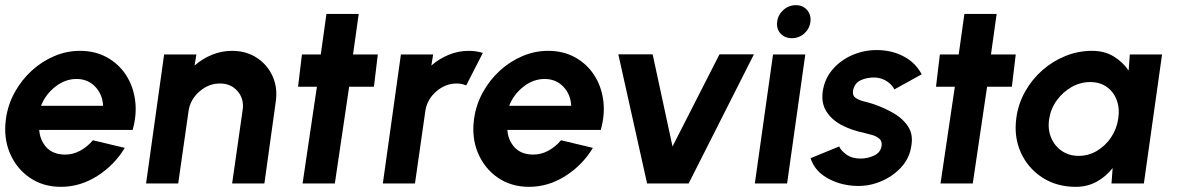

<svg xmlns="http://www.w3.org/2000/svg" viewBox="-28 -711 4583 744"><path d="M208 13Q139 13 87.2 -22.5Q35.5 -58 10.2 -117.8Q-15 -177.5 -5 -250.5Q2.5 -305 28.8 -352.8Q55 -400.5 94.5 -436.8Q134 -473 182.2 -493.5Q230.5 -514 282 -514Q340.5 -514 386 -489Q431.5 -464 459.8 -421Q488 -378 495.5 -323Q503 -268 486 -207.5H124Q127 -167 152.2 -139.8Q177.5 -112.5 223 -112Q253.5 -111.5 281.8 -126.5Q310 -141.5 332 -167.5L455.5 -138Q415.5 -71.5 349.2 -29.2Q283 13 208 13ZM131 -301H371.5Q369.5 -345 341 -375Q312.5 -405 268.5 -405Q224.5 -405 186.5 -375.2Q148.5 -345.5 131 -301Z M1040.5 -316.5 996.5 0H871.5L912 -283Q919 -326.5 893.2 -357Q867.5 -387.5 824 -387.5Q781 -387.5 745.5 -357Q710 -326.5 703 -283L662.5 0H538L608 -500H733L726 -457Q756 -483.5 793.5 -498.8Q831 -514 871 -514Q926 -514 967 -487.2Q1008 -460.5 1028.2 -415.8Q1048.5 -371 1040.5 -316.5Z M1421 -375H1325L1269.5 0H1144.5L1200 -375H1127L1142 -500H1215L1237 -657H1362L1340 -500H1436Z M1455.5 0 1525.5 -500H1650.5L1643.5 -457Q1673.5 -483.5 1711 -498.8Q1748.5 -514 1788.5 -514Q1816.5 -514 1843 -506L1778.5 -380Q1761 -387.5 1741.5 -387.5Q1698.5 -387.5 1663 -357Q1627.5 -326.5 1620.5 -283L1580 0Z M2022 13Q1953 13 1901.2 -22.5Q1849.5 -58 1824.2 -117.8Q1799 -177.5 1809 -250.5Q1816.5 -305 1842.8 -352.8Q1869 -400.5 1908.5 -436.8Q1948 -473 1996.2 -493.5Q2044.5 -514 2096 -514Q2154.5 -514 2200 -489Q2245.5 -464 2273.8 -421Q2302 -378 2309.5 -323Q2317 -268 2300 -207.5H1938Q1941 -167 1966.2 -139.8Q1991.5 -112.5 2037 -112Q2067.5 -111.5 2095.8 -126.5Q2124 -141.5 2146 -167.5L2269.5 -138Q2229.5 -71.5 2163.2 -29.2Q2097 13 2022 13ZM1945 -301H2185.5Q2183.5 -345 2155 -375Q2126.5 -405 2082.5 -405Q2038.5 -405 2000.5 -375.2Q1962.5 -345.5 1945 -301Z M2640.5 0H2479.5L2368 -500.5H2501L2578 -143.5L2760 -500.5H2893.5Z M2967.5 -500H3092.5L3022 0H2897ZM3040.5 -563Q3013 -563 2996.5 -581.2Q2980 -599.5 2983.5 -627Q2987 -654 3007.8 -672.5Q3028.5 -691 3056 -691Q3083 -691 3099.2 -672.5Q3115.5 -654 3112.5 -627Q3109 -599.5 3088.5 -581.2Q3068 -563 3040.5 -563Z M3280.5 9Q3222 5 3175.2 -22.5Q3128.5 -50 3113 -98L3224 -143.5Q3230 -128 3251.8 -112.2Q3273.5 -96.5 3306.5 -96.5Q3334 -96.5 3359 -108.2Q3384 -120 3388 -145Q3391 -163 3380 -173Q3369 -183 3351.2 -188Q3333.5 -193 3317 -197Q3271 -206.5 3233 -226.5Q3195 -246.5 3174.5 -278.8Q3154 -311 3160 -356Q3167 -405.5 3198.2 -441.8Q3229.5 -478 3274.5 -497.5Q3319.5 -517 3368.5 -517Q3428 -517 3474.2 -492.2Q3520.5 -467.5 3543.5 -423L3437.5 -364.5Q3430 -381.5 3410.2 -395Q3390.5 -408.5 3365.5 -410.5Q3332.5 -412 3307.2 -400Q3282 -388 3277.5 -359Q3274.5 -340.5 3287.8 -331.5Q3301 -322.5 3321 -317.8Q3341 -313 3358.5 -307Q3400.5 -292.5 3436.2 -271.5Q3472 -250.5 3491.5 -219.8Q3511 -189 3503.5 -146.5Q3497 -98 3463 -61.5Q3429 -25 3380.2 -6Q3331.5 13 3280.5 9Z M3893 -375H3797L3741.5 0H3616.5L3672 -375H3599L3614 -500H3687L3709 -657H3834L3812 -500H3908Z M4350 -500H4475L4404.5 0H4279L4283.5 -60Q4258 -27 4221.8 -7Q4185.5 13 4140.5 13Q4066.5 13 4010.8 -23.2Q3955 -59.5 3927.5 -120.5Q3900 -181.5 3910.5 -255.5Q3918 -309 3944.2 -356Q3970.5 -403 4010.8 -438.5Q4051 -474 4100.5 -494Q4150 -514 4203.5 -514Q4252.5 -514 4287.8 -492.2Q4323 -470.5 4345.5 -437.5ZM4151.5 -107Q4189.5 -107 4222.2 -126.2Q4255 -145.5 4277 -178Q4299 -210.5 4305 -250Q4311.5 -290 4299.5 -322.5Q4287.5 -355 4261 -374Q4234.5 -393 4196.5 -393Q4158.5 -393 4124.5 -373.8Q4090.5 -354.5 4067 -322Q4043.5 -289.5 4037.5 -250Q4031.5 -210 4045 -177.8Q4058.5 -145.5 4086.5 -126.2Q4114.5 -107 4151.5 -107Z"/></svg>

Font: Urbanist
Style: Bold Italic
Weight: 700
Italic angle: -8°
Designer: Corey Hu
Foundry: Corey Hu
Version: Version 1.330; ttfautohint (v1.8.4.7-5d5b)